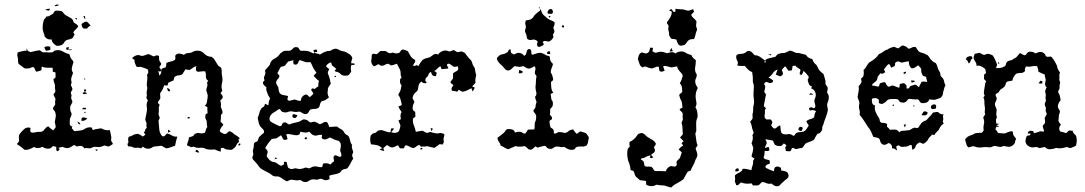

<svg xmlns="http://www.w3.org/2000/svg" viewBox="-20 -676 4873 862"><path d="M225 -649Q231 -659 245 -654Q235 -646 225 -649ZM183 -632Q188 -635 193.5 -636Q199 -637 204 -637Q203 -627 195.5 -628.5Q188 -630 183 -632ZM214 -612Q219 -614 221.5 -620Q224 -626 229 -628Q242 -629 257 -626Q263 -621 267.5 -614.5Q272 -608 280 -605Q288 -600 297 -595.5Q306 -591 309 -581Q310 -576 313.5 -573.5Q317 -571 320.5 -569Q324 -567 327 -564Q330 -561 331 -557Q326 -549 320 -544Q314 -539 309 -531Q310 -529 311.5 -526.5Q313 -524 315 -521Q313 -517 310.5 -513.5Q308 -510 306 -505Q297 -500 285.5 -498Q274 -496 268 -485Q263 -476 253 -472.5Q243 -469 233 -471Q225 -476 219 -482.5Q213 -489 212 -499Q192 -496 181 -512Q179 -519 176.5 -526.5Q174 -534 172 -542Q170 -567 177 -586Q179 -591 183 -594Q187 -597 188 -602Q196 -601 202 -605Q208 -609 214 -612ZM355 -604Q361 -606 362 -600Q363 -594 363 -589Q356 -596 355 -604ZM319 -595Q328 -596 325 -589Q318 -588 319 -595ZM348 -570Q354 -574 359.5 -577Q365 -580 371 -578Q376 -574 379 -570Q382 -566 387 -562Q382 -559 378 -556Q374 -553 371 -548H355Q350 -552 347.5 -558.5Q345 -565 348 -570ZM179 -464Q185 -468 192 -468Q199 -468 206 -466Q205 -463 206 -459Q207 -455 205 -452Q197 -449 187 -448Q181 -455 179 -464ZM278 -463Q285 -463 290 -464Q289 -461 288 -458Q287 -455 286 -453Q291 -454 295.5 -454Q300 -454 305 -454Q298 -449 290.5 -451Q283 -453 277 -454Q277 -456 277.5 -458.5Q278 -461 278 -463ZM100 -460Q102 -456 104 -448Q107 -446 110.5 -445Q114 -444 117 -442Q128 -444 138.5 -447Q149 -450 159 -450Q164 -447 168 -443.5Q172 -440 178 -441Q186 -442 194 -441Q202 -440 210 -441Q216 -440 220.5 -445Q225 -450 232 -450Q240 -452 247 -450.5Q254 -449 261 -445.5Q268 -442 274.5 -438.5Q281 -435 289 -434Q292 -432 293 -428.5Q294 -425 295 -422Q297 -414 302.5 -409Q308 -404 310 -397Q306 -386 303 -373Q300 -360 308 -349Q304 -339 301 -329Q298 -319 301 -309Q302 -305 300.5 -302Q299 -299 298 -294Q300 -289 302.5 -284.5Q305 -280 305 -275Q305 -271 301.5 -267.5Q298 -264 298 -259Q299 -255 300.5 -250.5Q302 -246 300 -242Q298 -235 301.5 -229.5Q305 -224 305 -217Q303 -212 300 -207.5Q297 -203 295 -198Q295 -190 295.5 -182.5Q296 -175 301 -168Q302 -162 299.5 -155Q297 -148 294 -143Q293 -134 293 -122Q293 -110 305 -108Q303 -106 303 -104Q303 -102 302 -100Q306 -97 308.5 -93Q311 -89 315 -87Q327 -89 339.5 -90Q352 -91 363 -99Q375 -106 391 -104L397 -92Q406 -96 415.5 -97Q425 -98 434 -100Q443 -95 452.5 -92.5Q462 -90 473 -92Q475 -81 478 -70.5Q481 -60 479 -49Q478 -43 482.5 -38.5Q487 -34 486 -29Q474 -20 466 -18Q461 -19 457.5 -20.5Q454 -22 450 -23Q445 -21 441 -20Q437 -19 433 -17Q425 -15 418.5 -16Q412 -17 405 -17Q399 -16 394.5 -14Q390 -12 385 -10Q378 -10 371 -11Q364 -12 358 -10Q353 -20 343.5 -21Q334 -22 325 -18Q317 -24 312 -25Q307 -22 302 -18.5Q297 -15 292 -13Q284 -10 276 -11.5Q268 -13 261 -17Q256 -15 251.5 -14.5Q247 -14 242 -12Q244 -10 245 -9Q246 -8 248 -6Q246 -3 243.5 -0.5Q241 2 236 3Q231 -3 233 -16Q229 -18 225 -18.5Q221 -19 217 -20Q209 -8 195 -8.5Q181 -9 171 -17Q150 -6 133 -16Q122 -10 111.5 -6Q101 -2 89 -4Q81 -12 73 -17.5Q65 -23 56 -29Q58 -32 60.5 -35.5Q63 -39 66 -42Q65 -50 64.5 -58.5Q64 -67 68 -74Q76 -85 88 -96Q100 -107 117 -102Q117 -97 116 -91.5Q115 -86 119 -82Q129 -79 139 -82Q149 -85 158 -84Q171 -83 178 -93Q185 -103 196 -109Q201 -104 207 -99.5Q213 -95 219 -90Q221 -95 224.5 -98Q228 -101 230 -105Q230 -111 228.5 -116.5Q227 -122 226 -128Q228 -139 230 -151Q232 -163 227 -174Q225 -178 222 -181Q219 -184 217 -189Q219 -194 222.5 -198.5Q226 -203 228 -208Q227 -214 227.5 -220.5Q228 -227 229 -233Q227 -238 224 -242.5Q221 -247 220 -252Q222 -255 224 -257.5Q226 -260 228 -263Q229 -270 227.5 -275.5Q226 -281 227 -288Q227 -297 223.5 -305Q220 -313 220 -321L229 -327Q230 -338 229 -351L217 -354Q217 -359 217 -363.5Q217 -368 215 -372Q203 -372 191 -372Q179 -372 168 -377Q166 -372 166.5 -366.5Q167 -361 162 -359Q157 -357 152 -356Q147 -355 142 -354Q139 -359 137 -365Q135 -371 130 -375Q124 -375 119.5 -372.5Q115 -370 109 -369Q104 -369 99.5 -368.5Q95 -368 89 -370Q84 -373 78.5 -378Q73 -383 68 -386Q63 -388 62.5 -391.5Q62 -395 61 -400Q62 -411 59 -421Q56 -431 60 -441Q70 -443 79.5 -446Q89 -449 99 -448Q99 -450 99.5 -453.5Q100 -457 100 -460ZM358 -323Q364 -326 362 -319Q357 -318 358 -323ZM361 -275Q365 -276 366.5 -271Q368 -266 363 -265Q359 -263 357.5 -268Q356 -273 361 -275ZM351 -259Q362 -267 371 -256Q366 -255 359.5 -253.5Q353 -252 351 -259ZM349 -186Q351 -192 356 -192Q361 -192 366 -192Q366 -191 365.5 -188.5Q365 -186 365 -185Q361 -185 357.5 -185Q354 -185 349 -186ZM359 -173Q366 -177 363 -168Q358 -167 359 -173ZM347 -147Q353 -150 359 -148.5Q365 -147 372 -145Q364 -133 346 -133Q346 -136 346 -139.5Q346 -143 347 -147ZM328 -131Q332 -129 335.5 -126Q339 -123 341 -118Q334 -117 331.5 -121.5Q329 -126 328 -131ZM407 -4Q412 -4 418 -6Q418 -1 415 2Q412 1 407 -4Z M849 -445Q860 -450 873.5 -448Q887 -446 896 -436Q903 -428 912 -424.5Q921 -421 930 -421Q939 -415 944.5 -406Q950 -397 956 -387Q959 -380 965.5 -377Q972 -374 974 -368Q976 -359 975.5 -351Q975 -343 977 -335Q981 -318 976.5 -301.5Q972 -285 978 -270Q975 -263 970 -258Q973 -254 976.5 -250Q980 -246 980 -241Q980 -235 976 -231.5Q972 -228 969 -225Q971 -217 972 -210.5Q973 -204 971 -196Q973 -191 976 -184.5Q979 -178 979 -171Q979 -166 975.5 -164Q972 -162 972 -158Q972 -150 971.5 -143Q971 -136 970 -130Q973 -127 976.5 -123.5Q980 -120 983 -116Q973 -106 969 -95Q964 -87 971.5 -82Q979 -77 986 -75Q994 -73 999 -78.5Q1004 -84 1009 -87Q1019 -85 1026.5 -78Q1034 -71 1042 -67Q1050 -63 1057 -54Q1055 -53 1053.5 -52.5Q1052 -52 1051 -51Q1051 -47 1053 -39Q1043 -32 1039 -19Q1034 -14 1029 -9.5Q1024 -5 1018 -3Q1010 -4 1001.5 -4.5Q993 -5 986 -10Q983 -13 979 -12Q975 -11 972 -11Q971 -6 971 5Q963 3 957 0.5Q951 -2 944 -5Q932 -4 920 -4.5Q908 -5 897 -11Q886 -14 875 -12.5Q864 -11 854 -16Q849 -18 845.5 -17Q842 -16 839 -15Q834 -17 829 -19.5Q824 -22 819 -24Q821 -33 824.5 -41.5Q828 -50 828 -59Q836 -61 843.5 -64Q851 -67 854 -75Q859 -77 865.5 -78.5Q872 -80 877 -78Q882 -76 888.5 -77.5Q895 -79 900 -80Q903 -87 904.5 -94Q906 -101 911 -106Q908 -114 908.5 -123.5Q909 -133 904 -141Q901 -146 901.5 -151.5Q902 -157 903 -163Q906 -164 912 -168Q911 -175 911 -181.5Q911 -188 911 -195Q908 -197 905.5 -198Q903 -199 899 -201Q908 -208 909 -218Q910 -228 912 -238Q914 -246 911 -254.5Q908 -263 906 -271Q907 -279 910 -287.5Q913 -296 909 -305Q913 -311 915 -313Q904 -320 904.5 -332Q905 -344 902 -355Q894 -357 885.5 -355.5Q877 -354 868 -354Q860 -356 859.5 -364.5Q859 -373 862 -379Q853 -377 846.5 -372Q840 -367 832 -362Q822 -362 813 -365Q809 -360 806 -354.5Q803 -349 799 -343Q792 -338 782 -337.5Q772 -337 764 -331Q762 -328 761.5 -324Q761 -320 759 -315Q753 -313 747.5 -310Q742 -307 736 -305Q735 -302 734 -298.5Q733 -295 732 -292Q727 -293 717 -293Q714 -285 711.5 -278Q709 -271 703 -263Q698 -258 699 -250.5Q700 -243 700 -235Q698 -230 694 -225.5Q690 -221 689 -215Q691 -211 697 -205Q692 -196 693 -186.5Q694 -177 692 -167Q691 -162 694 -156Q697 -150 697 -145Q696 -142 693.5 -138.5Q691 -135 692 -131Q694 -114 695 -96.5Q696 -79 708 -65Q716 -62 720.5 -67Q725 -72 730 -77Q742 -74 752.5 -67.5Q763 -61 776 -63Q773 -53 770.5 -43Q768 -33 766 -22Q756 -19 746.5 -15Q737 -11 727 -10Q719 -13 712 -18Q705 -23 697 -21Q689 -19 679.5 -19Q670 -19 663 -14Q653 -7 641.5 -8.5Q630 -10 621 -18Q619 -16 617.5 -14Q616 -12 614 -10Q603 -14 592.5 -12.5Q582 -11 572 -17Q568 -19 564 -18.5Q560 -18 556 -19Q553 -23 552 -30Q558 -35 556 -42.5Q554 -50 556 -56Q557 -63 562.5 -63.5Q568 -64 571 -66Q585 -75 599 -75Q610 -72 621 -63Q624 -65 626.5 -67Q629 -69 633 -71Q631 -73 629.5 -76Q628 -79 626 -81Q631 -86 632 -92.5Q633 -99 639 -101Q636 -111 638 -122Q637 -128 634 -133Q631 -138 633 -145Q635 -156 637.5 -167Q640 -178 640 -189Q638 -198 638.5 -207.5Q639 -217 644 -225Q640 -230 637 -238Q641 -248 638 -260Q640 -269 641 -277Q642 -285 639 -293Q639 -305 641 -316.5Q643 -328 640 -340Q650 -350 643 -365Q635 -368 627 -371Q619 -374 611 -376Q606 -376 601.5 -375Q597 -374 592 -378Q589 -385 586 -392Q583 -399 584 -407Q581 -409 578 -411Q575 -413 573 -415Q580 -423 590.5 -427Q601 -431 612 -426Q617 -424 622.5 -425.5Q628 -427 633 -429Q638 -431 643 -432.5Q648 -434 653 -431Q658 -429 664.5 -425Q671 -421 676 -425Q681 -428 685 -427.5Q689 -427 694 -425Q694 -420 694 -415Q694 -410 695 -405Q697 -400 700 -396.5Q703 -393 704 -388Q702 -384 699.5 -381Q697 -378 695 -375Q697 -371 700 -367.5Q703 -364 703 -358Q701 -354 697 -355Q693 -356 689 -356Q693 -352 693.5 -347Q694 -342 695 -337Q706 -345 704 -359Q703 -367 711 -369.5Q719 -372 724 -374Q726 -379 726 -383.5Q726 -388 727 -393Q735 -398 745.5 -399.5Q756 -401 765 -407Q769 -413 767 -420Q765 -427 772 -432Q780 -437 789 -435Q798 -433 806 -430Q815 -438 826.5 -438Q838 -438 849 -445ZM730 -281Q743 -279 744 -266Q741 -266 738.5 -266.5Q736 -267 734 -267Q733 -271 732 -274Q731 -277 730 -281ZM823 -149Q825 -152 829.5 -150.5Q834 -149 831 -145Q829 -143 824 -144.5Q819 -146 823 -149ZM734 -94Q736 -92 739.5 -90.5Q743 -89 746 -87Q744 -85 741 -83.5Q738 -82 736 -80Q735 -83 734.5 -86Q734 -89 734 -94ZM1057 -32Q1062 -30 1058 -25.5Q1054 -21 1051 -23Q1049 -26 1051.5 -29Q1054 -32 1057 -32ZM858 5Q857 1 859.5 -0.5Q862 -2 864 -4Q867 -1 870 1.5Q873 4 874 9Q865 9 858 5Z M1284 -449Q1290 -452 1296 -459Q1302 -466 1311 -464Q1315 -465 1318 -462.5Q1321 -460 1323 -456Q1325 -452 1328 -449.5Q1331 -447 1336 -448Q1348 -449 1360 -447Q1372 -445 1382 -438Q1384 -437 1386.5 -437Q1389 -437 1391 -436Q1390 -441 1389 -444Q1388 -447 1387 -450Q1391 -451 1394.5 -453Q1398 -455 1402 -452Q1404 -450 1404 -443Q1400 -443 1390 -441Q1396 -436 1403.5 -435.5Q1411 -435 1416 -431Q1427 -438 1438.5 -443Q1450 -448 1463 -448Q1471 -454 1481 -456.5Q1491 -459 1500 -453Q1510 -447 1521.5 -445.5Q1533 -444 1543 -436Q1558 -429 1562 -415Q1560 -410 1558.5 -404Q1557 -398 1556 -392Q1561 -392 1565.5 -391.5Q1570 -391 1574 -389Q1572 -385 1567.5 -384.5Q1563 -384 1558 -385Q1555 -378 1555 -370.5Q1555 -363 1557 -355Q1553 -350 1549 -343.5Q1545 -337 1538 -337Q1530 -335 1521 -337Q1512 -339 1507 -346Q1502 -351 1495 -352.5Q1488 -354 1482 -357Q1484 -361 1490 -367Q1485 -371 1481 -374.5Q1477 -378 1472 -381Q1469 -384 1468.5 -388.5Q1468 -393 1466 -396Q1459 -394 1452.5 -389.5Q1446 -385 1444 -378Q1447 -374 1451 -371.5Q1455 -369 1458 -366Q1456 -361 1453.5 -356Q1451 -351 1452 -346Q1457 -335 1460 -323.5Q1463 -312 1465 -300Q1461 -293 1456 -286.5Q1451 -280 1452 -271Q1450 -263 1451 -255Q1452 -247 1457 -239Q1452 -235 1447 -231Q1442 -227 1436 -225Q1432 -223 1427 -222Q1422 -221 1420 -216Q1417 -211 1416 -204.5Q1415 -198 1411 -193Q1403 -187 1393.5 -187Q1384 -187 1375 -185Q1369 -181 1366.5 -174.5Q1364 -168 1358 -165Q1349 -162 1341.5 -166.5Q1334 -171 1326 -175Q1318 -174 1310.5 -173.5Q1303 -173 1295 -175Q1284 -178 1273 -173.5Q1262 -169 1251 -173Q1247 -173 1245 -175.5Q1243 -178 1241 -180.5Q1239 -183 1237 -185Q1235 -187 1232 -186Q1225 -182 1220 -178Q1215 -174 1209 -171Q1198 -165 1192.5 -154Q1187 -143 1193 -132Q1203 -125 1213 -120Q1223 -115 1234 -110Q1243 -108 1245.5 -116Q1248 -124 1254 -126Q1262 -128 1267 -123.5Q1272 -119 1279 -117Q1289 -122 1299.5 -124Q1310 -126 1321 -129Q1329 -132 1336 -137Q1343 -142 1351 -139Q1359 -138 1363.5 -133Q1368 -128 1375 -126Q1379 -127 1382.5 -128Q1386 -129 1391 -130Q1397 -128 1403.5 -125Q1410 -122 1416 -118Q1424 -121 1431.5 -125.5Q1439 -130 1447 -128Q1452 -124 1454 -117.5Q1456 -111 1458 -106Q1467 -106 1475.5 -107Q1484 -108 1493 -108Q1501 -101 1511 -96Q1521 -91 1526 -80Q1529 -75 1534 -72Q1539 -69 1544 -66Q1550 -56 1552 -44.5Q1554 -33 1561 -25Q1558 -17 1561 -9Q1564 -1 1566 7Q1564 11 1563 14Q1562 17 1561 20Q1561 28 1566 36Q1559 46 1554 56.5Q1549 67 1542 76Q1540 81 1535 81.5Q1530 82 1525 84Q1516 85 1511.5 92.5Q1507 100 1499 102Q1489 106 1478.5 107.5Q1468 109 1458 113Q1458 118 1460 128Q1456 130 1451.5 131.5Q1447 133 1442 133Q1434 132 1427.5 128.5Q1421 125 1413 128Q1405 132 1396 130Q1387 128 1379 130Q1371 133 1364 137.5Q1357 142 1349 141Q1341 141 1335 136Q1329 131 1321 133Q1313 135 1304.5 133Q1296 131 1288 131Q1283 131 1278.5 133.5Q1274 136 1269 138Q1260 135 1252.5 129.5Q1245 124 1237 119Q1229 115 1221 116Q1213 117 1205 113Q1193 103 1179.5 96.5Q1166 90 1153 82Q1145 76 1139.5 67.5Q1134 59 1126 51Q1121 46 1116 40Q1111 34 1114 26Q1119 18 1116.5 10.5Q1114 3 1116 -4Q1119 -11 1119 -17Q1119 -23 1120 -30Q1122 -37 1130 -39Q1138 -41 1139 -50Q1141 -59 1147.5 -65Q1154 -71 1160 -76Q1165 -78 1165.5 -84Q1166 -90 1162 -94Q1159 -98 1155.5 -101Q1152 -104 1148 -109Q1143 -118 1141 -127Q1139 -136 1137 -146Q1140 -153 1142 -160.5Q1144 -168 1146.5 -175.5Q1149 -183 1153.5 -189Q1158 -195 1166 -198Q1167 -202 1168 -205Q1169 -208 1170 -210Q1174 -209 1177 -207Q1180 -205 1185 -203Q1186 -210 1186.5 -216.5Q1187 -223 1190 -228Q1194 -234 1190 -239Q1186 -244 1184 -249Q1181 -257 1177.5 -265.5Q1174 -274 1176 -284Q1172 -288 1167.5 -291.5Q1163 -295 1161 -301Q1159 -306 1162.5 -309.5Q1166 -313 1168 -316Q1163 -325 1166.5 -332.5Q1170 -340 1172 -348Q1167 -359 1174.5 -366Q1182 -373 1188 -381Q1193 -386 1193.5 -392Q1194 -398 1199 -402Q1203 -408 1209.5 -411Q1216 -414 1221 -418Q1229 -423 1234 -430.5Q1239 -438 1248 -443Q1255 -449 1264.5 -448Q1274 -447 1284 -449ZM1274 -400Q1270 -396 1267 -391.5Q1264 -387 1260 -382Q1255 -378 1247.5 -377.5Q1240 -377 1237 -370Q1234 -365 1231.5 -359Q1229 -353 1225 -348Q1227 -345 1230 -341.5Q1233 -338 1235 -335Q1233 -327 1228.5 -322.5Q1224 -318 1221 -312Q1218 -304 1222 -297Q1226 -290 1230 -283Q1230 -274 1232.5 -265.5Q1235 -257 1243 -252Q1251 -249 1258.5 -248Q1266 -247 1273 -245Q1273 -240 1271 -234.5Q1269 -229 1274 -225Q1279 -223 1284 -224.5Q1289 -226 1294 -227Q1303 -231 1312 -226.5Q1321 -222 1331 -224Q1331 -243 1350 -251Q1357 -253 1361.5 -248Q1366 -243 1371 -240Q1376 -244 1379.5 -247.5Q1383 -251 1387 -255Q1385 -262 1380 -267Q1375 -272 1380 -278Q1383 -280 1386 -278.5Q1389 -277 1394 -277Q1399 -283 1409 -288Q1408 -301 1412 -313Q1404 -318 1399 -324Q1394 -330 1388 -335Q1395 -345 1401 -349Q1395 -357 1390 -365Q1385 -373 1381 -383Q1379 -387 1376.5 -392.5Q1374 -398 1368 -397Q1357 -395 1347 -399Q1337 -403 1327 -406Q1323 -405 1321.5 -401.5Q1320 -398 1318.5 -394.5Q1317 -391 1314.5 -388.5Q1312 -386 1307 -386Q1299 -385 1297 -392.5Q1295 -400 1298 -406Q1292 -404 1286 -403Q1280 -402 1274 -400ZM1329 -85Q1327 -81 1326 -76.5Q1325 -72 1319 -70Q1312 -68 1305.5 -69Q1299 -70 1292 -71.5Q1285 -73 1278.5 -74Q1272 -75 1265 -73Q1267 -67 1268.5 -62Q1270 -57 1271 -51Q1266 -49 1261 -48Q1256 -47 1251 -51Q1249 -56 1247 -60Q1245 -64 1242 -69Q1237 -66 1232.5 -62.5Q1228 -59 1223 -56Q1217 -54 1211 -53.5Q1205 -53 1200 -52Q1195 -47 1191 -41.5Q1187 -36 1183 -31Q1179 -26 1176.5 -21Q1174 -16 1170 -12Q1178 -4 1180 0Q1183 5 1181 11.5Q1179 18 1177 23Q1179 29 1182.5 33.5Q1186 38 1190 42Q1198 50 1209 51.5Q1220 53 1228 61Q1233 63 1235.5 65.5Q1238 68 1243 68Q1247 66 1250 64.5Q1253 63 1256 61Q1255 59 1255 56Q1255 53 1254 51Q1257 51 1261 50.5Q1265 50 1267 52Q1269 59 1270 65Q1271 71 1273 76Q1285 86 1296 82Q1305 78 1314 81Q1323 84 1333 82Q1338 81 1342.5 79.5Q1347 78 1352 76Q1357 77 1360.5 78Q1364 79 1368 80Q1374 78 1379 75Q1384 72 1391 71Q1399 70 1408.5 73Q1418 76 1427 74Q1428 69 1428.5 66Q1429 63 1430 59Q1449 53 1463 63Q1467 58 1471 54.5Q1475 51 1480 48Q1479 41 1477.5 33.5Q1476 26 1484 21Q1488 21 1492 23Q1496 25 1499.5 26.5Q1503 28 1506.5 28Q1510 28 1513 23Q1513 17 1511 11Q1509 5 1507 0Q1509 -8 1510 -16.5Q1511 -25 1509 -33Q1507 -37 1503.5 -41Q1500 -45 1495 -45Q1486 -47 1478 -51Q1470 -55 1461 -59Q1453 -54 1444.5 -51Q1436 -48 1428 -53Q1423 -56 1424.5 -60.5Q1426 -65 1426 -70Q1415 -72 1405 -68.5Q1395 -65 1385 -70Q1380 -72 1376.5 -76.5Q1373 -81 1368 -85Q1358 -80 1348.5 -81Q1339 -82 1329 -85ZM1483 -335Q1491 -337 1488 -331Q1479 -327 1483 -335ZM1294 -163Q1303 -164 1315 -159Q1314 -152 1308.5 -148Q1303 -144 1297 -148Q1292 -150 1293 -154.5Q1294 -159 1294 -163ZM1352 -59Q1357 -61 1358 -56.5Q1359 -52 1354 -51Q1349 -49 1348 -54Q1347 -59 1352 -59ZM1217 31Q1223 33 1225 35Q1220 37 1212 39Q1214 37 1214.5 35Q1215 33 1217 31Z M1788 -454Q1801 -452 1811 -446Q1817 -436 1823 -425Q1829 -414 1841 -409Q1845 -406 1844.5 -402.5Q1844 -399 1842 -395.5Q1840 -392 1837.5 -388.5Q1835 -385 1835 -381Q1840 -379 1843.5 -380.5Q1847 -382 1851 -384Q1857 -380 1858 -379Q1867 -395 1877 -407Q1885 -412 1893 -414.5Q1901 -417 1910 -419Q1916 -423 1921 -427Q1926 -431 1931 -433Q1936 -435 1939.5 -433.5Q1943 -432 1947 -431Q1954 -442 1967.5 -447Q1981 -452 1993 -446Q1999 -444 2004.5 -446.5Q2010 -449 2015 -451Q2019 -451 2021.5 -449Q2024 -447 2027 -445Q2035 -440 2043.5 -443.5Q2052 -447 2060 -442Q2067 -440 2070.5 -434Q2074 -428 2079 -423Q2084 -415 2091 -409Q2098 -403 2100 -393Q2102 -386 2105 -381Q2108 -376 2112 -369Q2113 -362 2114 -354.5Q2115 -347 2118 -340Q2116 -331 2114.5 -322Q2113 -313 2115 -304Q2111 -300 2107.5 -296.5Q2104 -293 2100 -288Q2102 -286 2105 -285.5Q2108 -285 2111 -283Q2109 -272 2100 -266Q2099 -269 2098.5 -273Q2098 -277 2097 -280Q2088 -276 2079.5 -271.5Q2071 -267 2062 -265Q2055 -263 2049.5 -267Q2044 -271 2039 -273L2033 -264Q2024 -268 2011 -268Q2005 -274 2008 -281Q2011 -288 2016 -294Q2011 -297 2007.5 -300Q2004 -303 2002 -308Q2005 -313 2008.5 -316.5Q2012 -320 2014 -325V-347Q2020 -352 2029.5 -356.5Q2039 -361 2037 -372Q2036 -373 2036 -375Q2036 -377 2036 -378Q2026 -376 2021 -376Q2016 -376 2012.5 -379Q2009 -382 2005 -385Q2001 -388 1997.5 -389.5Q1994 -391 1989 -389Q1985 -384 1988.5 -379Q1992 -374 1993 -369Q1986 -367 1978.5 -367Q1971 -367 1963 -365Q1961 -368 1960 -372Q1959 -376 1957 -379Q1949 -374 1943.5 -368Q1938 -362 1930 -357Q1933 -355 1936 -353Q1939 -351 1941 -349Q1940 -345 1939 -341.5Q1938 -338 1937 -334Q1927 -334 1923 -337Q1917 -343 1915 -353Q1906 -350 1903.5 -341Q1901 -332 1893 -327Q1891 -325 1890.5 -321Q1890 -317 1889 -315Q1891 -312 1892.5 -309.5Q1894 -307 1896 -304Q1889 -301 1882.5 -303Q1876 -305 1871 -310Q1864 -303 1860 -296Q1858 -288 1857 -278.5Q1856 -269 1848 -263Q1836 -254 1833 -239Q1831 -236 1833 -232.5Q1835 -229 1837 -226Q1839 -223 1840 -219.5Q1841 -216 1838 -213Q1833 -204 1832.5 -191.5Q1832 -179 1844 -174Q1844 -169 1844.5 -163Q1845 -157 1845 -152Q1843 -150 1840 -148.5Q1837 -147 1834 -144Q1832 -128 1838 -113.5Q1844 -99 1847 -84Q1855 -86 1862 -87Q1869 -88 1877 -89Q1881 -87 1884.5 -85Q1888 -83 1892 -81Q1898 -78 1905 -81.5Q1912 -85 1920 -81Q1927 -79 1935.5 -77.5Q1944 -76 1952 -78Q1958 -80 1964 -78Q1970 -76 1975 -74Q1975 -66 1972.5 -59Q1970 -52 1972 -44Q1974 -39 1971.5 -35Q1969 -31 1967 -27Q1963 -28 1960 -28Q1957 -28 1954 -29Q1948 -25 1942.5 -20.5Q1937 -16 1930 -12Q1922 -14 1913.5 -16Q1905 -18 1896 -20Q1890 -17 1883 -18Q1876 -19 1870 -17Q1867 -20 1865.5 -22.5Q1864 -25 1861 -25Q1854 -23 1849 -18.5Q1844 -14 1839 -12Q1830 -11 1822.5 -15.5Q1815 -20 1807 -23Q1800 -25 1797.5 -19.5Q1795 -14 1793 -10H1776Q1773 -13 1771 -17Q1769 -21 1767 -24Q1761 -22 1754 -18Q1747 -14 1739 -14Q1733 -15 1727.5 -18.5Q1722 -22 1717 -25Q1713 -22 1709 -18Q1705 -14 1701 -11Q1702 -9 1702.5 -6Q1703 -3 1705 1Q1699 2 1693.5 -1Q1688 -4 1683 -6Q1691 -8 1696 -10Q1686 -21 1673 -24Q1660 -27 1646 -28Q1642 -37 1642 -47Q1642 -57 1644 -67Q1647 -71 1650.5 -74Q1654 -77 1659 -78Q1667 -79 1672 -85Q1677 -91 1685 -91Q1691 -93 1697 -91Q1703 -89 1709 -87Q1715 -85 1721 -83Q1727 -81 1734 -83Q1733 -91 1737 -100Q1741 -100 1743.5 -99.5Q1746 -99 1749 -99Q1747 -94 1743 -90.5Q1739 -87 1736 -83Q1753 -75 1768 -84Q1773 -90 1774.5 -97Q1776 -104 1778 -112Q1776 -118 1773.5 -123.5Q1771 -129 1769 -135Q1772 -137 1780 -141Q1778 -149 1778 -157.5Q1778 -166 1783 -173Q1779 -179 1775 -185Q1771 -191 1769 -199Q1774 -200 1777.5 -201Q1781 -202 1784 -206Q1781 -217 1778.5 -228.5Q1776 -240 1768 -250Q1771 -257 1775 -264Q1779 -271 1780 -279Q1780 -282 1781 -285Q1782 -288 1783 -292Q1778 -297 1776.5 -304.5Q1775 -312 1776 -319Q1778 -323 1783 -328Q1779 -334 1779 -341Q1779 -348 1778 -356Q1776 -364 1771 -372.5Q1766 -381 1762 -390Q1755 -388 1749 -385.5Q1743 -383 1736 -382Q1733 -384 1730 -386Q1727 -388 1722 -390Q1714 -389 1707 -384.5Q1700 -380 1691 -381Q1687 -382 1679 -388Q1672 -385 1665 -380.5Q1658 -376 1653 -384Q1645 -394 1647 -406Q1649 -418 1649 -429Q1653 -436 1659.5 -434.5Q1666 -433 1672 -433Q1677 -436 1680.5 -440.5Q1684 -445 1689 -447H1710Q1715 -445 1718 -442.5Q1721 -440 1726 -438Q1730 -436 1734 -437.5Q1738 -439 1743 -440Q1748 -439 1754 -437Q1760 -435 1765 -437Q1773 -437 1777 -444.5Q1781 -452 1788 -454ZM1913 -100Q1915 -100 1918 -100Q1921 -100 1923 -99Q1921 -95 1920.5 -92.5Q1920 -90 1918 -87Q1916 -90 1915.5 -93Q1915 -96 1913 -100ZM1872 -12Q1876 -14 1876.5 -10Q1877 -6 1873 -5Q1868 -3 1867.5 -7Q1867 -11 1872 -12Z M2400 -643Q2404 -643 2404 -641.5Q2404 -640 2402.5 -639Q2401 -638 2399.5 -638.5Q2398 -639 2400 -643ZM2405 -637Q2410 -629 2412.5 -621Q2415 -613 2421 -608Q2426 -604 2430 -600.5Q2434 -597 2438 -593Q2446 -588 2453.5 -585Q2461 -582 2468 -578Q2472 -571 2469 -564.5Q2466 -558 2464 -551Q2465 -547 2467 -543.5Q2469 -540 2469 -535Q2469 -530 2466.5 -527Q2464 -524 2462 -520L2465 -511Q2461 -499 2447 -490Q2439 -489 2431 -491.5Q2423 -494 2416 -487L2422 -478Q2418 -472 2412.5 -469.5Q2407 -467 2400 -465Q2393 -467 2391.5 -473Q2390 -479 2393 -484Q2395 -491 2390 -493.5Q2385 -496 2381 -498Q2373 -499 2366.5 -497Q2360 -495 2353 -498Q2345 -501 2345 -508.5Q2345 -516 2342 -522Q2340 -527 2338 -532.5Q2336 -538 2338 -543Q2343 -554 2339.5 -563.5Q2336 -573 2341 -584Q2348 -586 2355.5 -587Q2363 -588 2368 -593Q2373 -596 2376 -602Q2379 -608 2384 -612Q2389 -616 2394 -620.5Q2399 -625 2405 -629ZM2439 -615Q2437 -622 2440 -627Q2443 -632 2448 -635Q2457 -638 2461 -629Q2465 -620 2458 -614Q2453 -614 2448.5 -614Q2444 -614 2439 -615ZM2444 -602Q2446 -606 2449.5 -604Q2453 -602 2450 -599Q2448 -597 2445 -598.5Q2442 -600 2444 -602ZM2503 -560Q2506 -564 2510 -561.5Q2514 -559 2512 -554Q2510 -551 2505.5 -553.5Q2501 -556 2503 -560ZM2253 -439Q2260 -441 2262 -447.5Q2264 -454 2272 -455Q2273 -450 2273.5 -443.5Q2274 -437 2281 -435Q2286 -430 2291 -433Q2296 -436 2302 -438Q2311 -440 2319.5 -436.5Q2328 -433 2333 -425Q2335 -427 2341 -431Q2343 -437 2345 -445.5Q2347 -454 2355 -456Q2365 -455 2365 -446Q2365 -437 2368 -430Q2378 -432 2387 -435.5Q2396 -439 2406 -439Q2413 -438 2418 -435.5Q2423 -433 2429 -430Q2433 -426 2437.5 -426Q2442 -426 2446 -424Q2450 -419 2449.5 -413Q2449 -407 2452 -402Q2454 -397 2459 -393Q2464 -389 2461 -382Q2458 -374 2455 -366Q2452 -358 2453 -350Q2458 -343 2459.5 -337Q2461 -331 2463 -323Q2465 -316 2458.5 -312Q2452 -308 2454 -302Q2454 -291 2455.5 -280Q2457 -269 2464 -259Q2457 -257 2452 -254Q2454 -245 2454.5 -236.5Q2455 -228 2461 -221Q2463 -214 2462 -205.5Q2461 -197 2455 -192Q2449 -187 2450 -180Q2451 -173 2449 -165Q2448 -160 2452.5 -156.5Q2457 -153 2458 -148Q2460 -141 2454.5 -138.5Q2449 -136 2447 -132Q2447 -125 2448 -119Q2449 -113 2451 -106Q2453 -102 2457.5 -100Q2462 -98 2464 -94Q2467 -89 2466.5 -85Q2466 -81 2467 -77Q2473 -75 2477.5 -78Q2482 -81 2487 -83Q2498 -84 2509 -80.5Q2520 -77 2530 -85Q2537 -93 2553 -95Q2557 -90 2560.5 -84.5Q2564 -79 2570 -75Q2574 -78 2577.5 -81Q2581 -84 2586 -86Q2594 -83 2603 -81Q2612 -79 2617 -70Q2619 -66 2622 -62.5Q2625 -59 2623 -54Q2621 -45 2619.5 -36Q2618 -27 2611 -21Q2601 -17 2590.5 -18Q2580 -19 2571 -17Q2565 -15 2562 -9.5Q2559 -4 2554 -4Q2543 -2 2533.5 -5.5Q2524 -9 2516 -15Q2512 -18 2507 -16Q2502 -14 2497 -16Q2489 -18 2480 -18Q2471 -18 2463 -11Q2458 -7 2452 -7.5Q2446 -8 2441 -9Q2436 -12 2432.5 -17Q2429 -22 2422 -21Q2415 -19 2408 -17.5Q2401 -16 2394 -13Q2390 -15 2384 -19Q2379 -15 2374.5 -10.5Q2370 -6 2365 -4Q2355 -3 2349 -9.5Q2343 -16 2336 -20Q2325 -18 2315 -17.5Q2305 -17 2294 -20Q2286 -17 2278 -13Q2270 -9 2262 -6Q2253 -8 2245 -13.5Q2237 -19 2228 -22Q2226 -32 2219.5 -40Q2213 -48 2214 -58Q2221 -63 2227 -67.5Q2233 -72 2240 -78Q2245 -82 2248.5 -88Q2252 -94 2257 -96Q2267 -98 2278 -95Q2289 -92 2292 -81Q2298 -83 2304 -84Q2310 -85 2317 -84Q2322 -83 2327.5 -79Q2333 -75 2339 -77Q2342 -81 2344.5 -85Q2347 -89 2350 -94Q2357 -94 2364 -94.5Q2371 -95 2379 -95Q2381 -104 2380.5 -114.5Q2380 -125 2385 -134Q2387 -140 2387 -145.5Q2387 -151 2387 -158Q2385 -163 2381 -168Q2377 -173 2374 -179Q2377 -183 2379.5 -186.5Q2382 -190 2384 -194Q2384 -206 2389 -218Q2387 -224 2385 -229.5Q2383 -235 2382 -241Q2391 -250 2387.5 -262.5Q2384 -275 2384 -286Q2386 -298 2386 -310Q2386 -322 2389 -334Q2383 -342 2381 -346Q2381 -354 2383.5 -363Q2386 -372 2379 -379Q2373 -375 2367.5 -372Q2362 -369 2355 -368Q2348 -368 2342 -372Q2336 -376 2330 -379Q2325 -379 2320 -377Q2315 -375 2310 -376Q2305 -377 2300.5 -377.5Q2296 -378 2291 -379Q2284 -375 2278.5 -368.5Q2273 -362 2265 -360Q2255 -358 2248.5 -365Q2242 -372 2237 -378Q2229 -385 2221.5 -393Q2214 -401 2211 -410Q2210 -417 2218 -423Q2225 -431 2235 -432Q2245 -433 2253 -439ZM2437 -443Q2442 -445 2448 -447Q2449 -442 2449.5 -439Q2450 -436 2451 -433Q2441 -433 2436 -434Q2436 -436 2436.5 -438.5Q2437 -441 2437 -443ZM2311 -362Q2316 -361 2323 -357.5Q2330 -354 2324 -349Q2321 -347 2317.5 -347Q2314 -347 2309 -347Q2309 -352 2311 -362Z M3013 -637Q3020 -635 3027 -635Q3034 -635 3041 -634Q3049 -634 3055.5 -631.5Q3062 -629 3070 -628Q3075 -629 3081 -631Q3087 -633 3092 -635Q3093 -632 3094 -629Q3095 -626 3096 -623Q3092 -619 3089 -616Q3086 -613 3083 -609Q3087 -600 3094.5 -594Q3102 -588 3107 -580Q3107 -575 3106 -570.5Q3105 -566 3105 -561Q3106 -554 3108.5 -548.5Q3111 -543 3107 -536Q3104 -528 3102 -518.5Q3100 -509 3096 -501Q3088 -500 3081.5 -499.5Q3075 -499 3070 -494Q3065 -489 3061.5 -483Q3058 -477 3052 -474Q3046 -472 3039.5 -471Q3033 -470 3028 -474Q3020 -483 3017 -498Q3009 -501 3000.5 -501Q2992 -501 2989 -509Q2983 -517 2984 -522Q2984 -530 2981.5 -538Q2979 -546 2981 -554Q2983 -561 2978.5 -565.5Q2974 -570 2974 -576Q2983 -587 2989.5 -598.5Q2996 -610 2996 -624Q2993 -625 2990.5 -626Q2988 -627 2985 -628Q2986 -633 2995 -635Q2998 -630 3002 -625Q3006 -620 3012 -624Q3012 -627 3012.5 -630Q3013 -633 3013 -637ZM2899 -462Q2908 -462 2912 -461Q2911 -456 2910.5 -453Q2910 -450 2909 -446Q2916 -441 2923 -439Q2930 -440 2937 -442.5Q2944 -445 2952 -443Q2957 -443 2963 -441Q2969 -439 2974 -437Q2984 -440 2994 -441.5Q3004 -443 3012 -436Q3023 -444 3036 -445Q3049 -446 3060 -438Q3073 -431 3084 -429Q3087 -421 3092.5 -415.5Q3098 -410 3104 -406Q3104 -390 3101 -373Q3098 -356 3108 -342Q3109 -336 3106.5 -329.5Q3104 -323 3102 -318Q3100 -308 3103.5 -298.5Q3107 -289 3113 -281Q3105 -267 3103.5 -251.5Q3102 -236 3106 -219Q3108 -213 3106.5 -206Q3105 -199 3102 -194Q3109 -184 3110.5 -173Q3112 -162 3112 -151Q3105 -136 3105.5 -120.5Q3106 -105 3106 -88Q3104 -83 3102.5 -78.5Q3101 -74 3103 -69Q3105 -58 3106 -46Q3107 -34 3112 -23Q3110 -20 3107.5 -17Q3105 -14 3103 -10Q3106 0 3109.5 11Q3113 22 3107 33Q3102 41 3099.5 49.5Q3097 58 3092 66Q3089 72 3086 77.5Q3083 83 3081 90Q3076 92 3071.5 93Q3067 94 3065 99Q3060 107 3056.5 114Q3053 121 3049 128Q3035 139 3020 146.5Q3005 154 2993 166Q2986 164 2978.5 162Q2971 160 2963 157Q2956 156 2948.5 156Q2941 156 2933 154Q2928 152 2923.5 155Q2919 158 2913 159Q2896 162 2881 153Q2881 142 2880 137Q2874 135 2867 134.5Q2860 134 2853 133Q2848 129 2844.5 125.5Q2841 122 2836 118Q2831 113 2829.5 106Q2828 99 2824 92Q2821 90 2817.5 89.5Q2814 89 2811 87Q2809 64 2800 45Q2797 32 2796 18.5Q2795 5 2799 -9Q2801 -11 2803 -13Q2805 -15 2807 -17Q2807 -22 2806 -28Q2805 -34 2807 -39Q2827 -48 2839 -66Q2842 -73 2848 -75.5Q2854 -78 2862 -79Q2869 -77 2873.5 -73Q2878 -69 2883 -64Q2894 -56 2906.5 -49.5Q2919 -43 2925 -30Q2922 -22 2916 -16Q2917 -11 2919.5 -5.5Q2922 0 2919 5Q2916 10 2911.5 12.5Q2907 15 2903 19Q2905 22 2908 25Q2911 28 2913 31Q2909 33 2905.5 33.5Q2902 34 2897 32Q2898 30 2899 27Q2900 24 2901 21Q2895 23 2888 25Q2881 27 2875 31Q2870 34 2864.5 34Q2859 34 2857 40Q2860 42 2863.5 44Q2867 46 2869 49Q2872 54 2872 59.5Q2872 65 2875 70Q2882 73 2890 72Q2898 71 2906 74Q2911 78 2913.5 84Q2916 90 2923 92Q2934 92 2946 92Q2958 92 2969 93Q2971 87 2975 81Q2979 75 2986 72Q2993 68 3001 71Q3009 74 3015 69Q3020 65 3018 59.5Q3016 54 3018 49Q3021 44 3025.5 40.5Q3030 37 3033 32Q3035 26 3037 20Q3039 14 3041 8Q3037 4 3034 1.5Q3031 -1 3027 -4Q3034 -16 3047 -22Q3045 -25 3043.5 -28Q3042 -31 3040 -33Q3042 -35 3044 -37.5Q3046 -40 3049 -42Q3044 -47 3040.5 -51Q3037 -55 3033 -59Q3037 -64 3042 -68.5Q3047 -73 3045 -81Q3044 -92 3044 -102.5Q3044 -113 3040 -123Q3041 -130 3044 -135Q3047 -140 3045 -147Q3044 -152 3045 -158Q3046 -164 3044 -169Q3041 -174 3037 -177Q3033 -180 3031 -185Q3034 -188 3037.5 -189.5Q3041 -191 3044 -193Q3043 -203 3042 -212Q3041 -221 3036 -229Q3033 -234 3032 -239.5Q3031 -245 3029 -250Q3033 -254 3036 -257Q3039 -260 3043 -263Q3043 -274 3041.5 -284Q3040 -294 3032 -302Q3040 -315 3045 -334Q3045 -341 3040.5 -346Q3036 -351 3031.5 -356Q3027 -361 3023.5 -366Q3020 -371 3021 -378Q3015 -377 3010 -376Q3005 -375 3000 -374Q2994 -373 2989 -374.5Q2984 -376 2978.5 -377.5Q2973 -379 2968 -380Q2963 -381 2957 -378Q2959 -373 2960.5 -368.5Q2962 -364 2964 -359Q2959 -356 2952.5 -354.5Q2946 -353 2941 -358Q2939 -362 2939 -366.5Q2939 -371 2938 -376Q2933 -378 2928.5 -376.5Q2924 -375 2919.5 -373Q2915 -371 2910 -369.5Q2905 -368 2900 -370Q2892 -371 2883 -375.5Q2874 -380 2865 -373Q2854 -379 2851 -389.5Q2848 -400 2844 -410Q2845 -420 2848.5 -428.5Q2852 -437 2862 -441Q2869 -438 2876.5 -436.5Q2884 -435 2890 -440Q2895 -444 2896 -450Q2897 -456 2899 -462ZM2986 -445Q2988 -450 2990 -453Q2992 -456 2994 -461Q2996 -457 2997.5 -453.5Q2999 -450 3001 -446Q2996 -445 2992.5 -445Q2989 -445 2986 -445Z M3502 -438Q3508 -440 3514.5 -443.5Q3521 -447 3527 -449Q3537 -447 3546 -442Q3555 -437 3566 -438Q3574 -436 3582 -434Q3590 -432 3598 -430Q3603 -422 3610.5 -417Q3618 -412 3627 -411Q3631 -397 3640 -389Q3648 -383 3651 -374Q3654 -365 3661 -358Q3664 -354 3668 -351Q3672 -348 3677 -344Q3679 -339 3680.5 -332.5Q3682 -326 3684 -321Q3687 -313 3686 -305Q3685 -297 3692 -290Q3697 -284 3696 -276Q3695 -268 3693 -260Q3701 -251 3701 -239Q3701 -227 3696 -216Q3692 -208 3694 -199.5Q3696 -191 3697 -183Q3694 -166 3687.5 -149.5Q3681 -133 3676 -116Q3671 -108 3671.5 -99.5Q3672 -91 3665 -84Q3662 -78 3655 -76.5Q3648 -75 3646 -69Q3641 -62 3637.5 -54Q3634 -46 3626 -44Q3618 -40 3609.5 -37.5Q3601 -35 3595 -30Q3591 -25 3588.5 -20.5Q3586 -16 3581 -12Q3574 -11 3568 -10Q3562 -9 3556 -7Q3551 -6 3546.5 -9.5Q3542 -13 3537 -12Q3533 -8 3532.5 -3.5Q3532 1 3527 3Q3522 3 3517.5 3Q3513 3 3508 2Q3508 -5 3505 -14L3511 -23Q3505 -29 3499 -32Q3496 -29 3493.5 -26Q3491 -23 3488 -21Q3471 -18 3459 -26Q3456 -31 3454 -35.5Q3452 -40 3450 -45Q3442 -47 3433 -48Q3424 -49 3416 -51Q3418 -46 3420.5 -41Q3423 -36 3422 -31Q3420 -26 3417 -21Q3414 -16 3415 -11Q3420 -13 3423 -14.5Q3426 -16 3430 -16Q3433 -13 3433.5 -9Q3434 -5 3434 -2Q3430 3 3424 2Q3418 1 3413 2Q3413 10 3412 17Q3411 24 3408 31Q3412 38 3419 39.5Q3426 41 3434 43Q3436 47 3436.5 53.5Q3437 60 3429 61Q3424 62 3419 67Q3414 72 3419 78Q3427 82 3436 86Q3445 90 3454 93Q3456 87 3456.5 81Q3457 75 3464 73Q3470 70 3475 72.5Q3480 75 3486 77Q3486 80 3486.5 83Q3487 86 3488 90Q3498 90 3508 94Q3518 98 3520 109Q3522 121 3512.5 127Q3503 133 3496 141Q3489 146 3483 153.5Q3477 161 3467 160Q3461 160 3457 157.5Q3453 155 3448 152Q3445 147 3440.5 148.5Q3436 150 3431 149Q3424 148 3417.5 145Q3411 142 3403 141Q3397 143 3393.5 148.5Q3390 154 3383 156Q3378 157 3372 156.5Q3366 156 3361 157Q3359 155 3357.5 152Q3356 149 3354 147Q3329 152 3307 143Q3302 146 3297.5 151.5Q3293 157 3285 155Q3284 149 3281 143.5Q3278 138 3280 131Q3281 126 3280 121Q3279 116 3280 111Q3284 107 3289 104Q3294 101 3299.5 98.5Q3305 96 3309 92Q3313 88 3314 82Q3325 81 3334.5 83.5Q3344 86 3354 88Q3354 78 3358 69Q3362 60 3361 50Q3360 46 3362.5 43.5Q3365 41 3367 36Q3363 33 3357.5 29.5Q3352 26 3356 18Q3358 12 3359.5 4.5Q3361 -3 3362 -11Q3361 -16 3358.5 -22Q3356 -28 3354 -33Q3358 -41 3359.5 -51Q3361 -61 3358 -69Q3360 -74 3362.5 -77.5Q3365 -81 3362 -85Q3357 -96 3355.5 -107Q3354 -118 3348 -129Q3350 -133 3353.5 -136.5Q3357 -140 3359 -145Q3359 -152 3358.5 -157.5Q3358 -163 3360 -170Q3362 -178 3361.5 -186Q3361 -194 3363 -202Q3367 -216 3364.5 -231Q3362 -246 3363 -260Q3364 -272 3364.5 -284Q3365 -296 3360 -308Q3361 -330 3357 -352Q3352 -355 3346.5 -357.5Q3341 -360 3338 -365Q3333 -368 3330.5 -372.5Q3328 -377 3323 -380Q3314 -380 3306 -380Q3298 -380 3290 -382Q3291 -387 3292.5 -391.5Q3294 -396 3291 -401Q3287 -408 3285.5 -415Q3284 -422 3287 -429Q3294 -434 3302.5 -434Q3311 -434 3318 -436Q3326 -438 3331.5 -443.5Q3337 -449 3345 -447Q3353 -445 3358 -439Q3363 -433 3368 -428Q3382 -428 3392.5 -420.5Q3403 -413 3414 -405Q3414 -403 3413 -400Q3412 -397 3412 -395Q3413 -396 3418 -396Q3418 -398 3417 -401Q3416 -404 3415 -406Q3424 -413 3435 -415Q3446 -417 3457 -420Q3462 -420 3465 -425.5Q3468 -431 3473 -433Q3488 -439 3502 -438ZM3539 -380Q3537 -375 3537 -369.5Q3537 -364 3533 -359H3519Q3515 -364 3512.5 -369Q3510 -374 3505 -378Q3500 -375 3497 -370.5Q3494 -366 3490 -362Q3492 -357 3493.5 -353Q3495 -349 3495 -344Q3494 -339 3490 -337Q3486 -335 3483 -333Q3478 -335 3473 -337Q3468 -339 3463 -341Q3465 -347 3467 -352.5Q3469 -358 3471 -364Q3457 -359 3449.5 -347Q3442 -335 3430 -328Q3436 -325 3441 -322Q3446 -319 3451 -315Q3451 -309 3448 -306Q3445 -305 3442 -304Q3439 -303 3435 -303Q3430 -305 3426.5 -306.5Q3423 -308 3419 -308Q3414 -306 3410 -299Q3417 -291 3415 -281.5Q3413 -272 3411 -263Q3413 -260 3416.5 -256Q3420 -252 3418 -247Q3416 -236 3413.5 -224Q3411 -212 3409 -200Q3411 -198 3413.5 -195Q3416 -192 3419 -190Q3413 -183 3414 -175.5Q3415 -168 3413 -160Q3410 -148 3420 -140Q3426 -139 3434 -140Q3442 -141 3445 -133Q3449 -128 3446.5 -123Q3444 -118 3442 -113Q3445 -109 3449.5 -103.5Q3454 -98 3460 -99Q3466 -102 3470.5 -106.5Q3475 -111 3483 -113Q3484 -105 3484.5 -97.5Q3485 -90 3487 -82Q3492 -74 3502 -73Q3512 -72 3521 -74Q3528 -75 3533 -71.5Q3538 -68 3543 -66Q3548 -68 3550 -73Q3552 -78 3557 -80Q3565 -83 3572.5 -83Q3580 -83 3587 -85Q3596 -89 3601 -96.5Q3606 -104 3611 -113Q3603 -123 3600 -132Q3608 -139 3617.5 -141Q3627 -143 3635 -149Q3636 -157 3637.5 -163.5Q3639 -170 3644 -177Q3639 -179 3633.5 -181Q3628 -183 3623 -181Q3613 -177 3613 -187Q3611 -192 3615.5 -192.5Q3620 -193 3623 -195Q3626 -193 3628.5 -192Q3631 -191 3633 -190Q3641 -192 3640.5 -200Q3640 -208 3638 -213Q3634 -224 3639 -234.5Q3644 -245 3642 -256Q3637 -275 3622 -279Q3623 -284 3626 -288Q3615 -290 3611.5 -299Q3608 -308 3606 -318Q3607 -321 3609.5 -324.5Q3612 -328 3610 -333Q3605 -340 3599.5 -346Q3594 -352 3588 -358Q3586 -353 3582.5 -345Q3579 -337 3571 -342Q3569 -348 3572 -354Q3575 -360 3572 -365Q3567 -368 3561.5 -371.5Q3556 -375 3551 -381Q3549 -381 3545.5 -381Q3542 -381 3539 -380ZM3428 -432Q3431 -432 3435 -432Q3439 -432 3442 -433V-427Q3439 -428 3436 -429Q3433 -430 3428 -432ZM3614 -251Q3614 -258 3621 -257Q3628 -256 3630 -251ZM3565 -97Q3566 -105 3574 -106.5Q3582 -108 3584 -100Q3583 -96 3581.5 -93.5Q3580 -91 3578 -87Q3573 -88 3568.5 -90Q3564 -92 3565 -97ZM3282 94Q3280 89 3282.5 84.5Q3285 80 3291 80Q3296 79 3296 83Q3296 87 3297 91Q3289 94 3282 94Z M4012 -459Q4017 -461 4021.5 -465.5Q4026 -470 4032 -472Q4039 -471 4045 -468Q4051 -465 4056 -460Q4059 -456 4064 -458Q4069 -460 4073 -462Q4078 -465 4082 -465Q4086 -465 4091 -465Q4096 -458 4101 -450Q4106 -442 4116 -440Q4132 -436 4145 -428Q4150 -423 4153.5 -416.5Q4157 -410 4163 -405Q4167 -400 4172 -397.5Q4177 -395 4182 -392Q4187 -383 4189.5 -373.5Q4192 -364 4197 -356Q4202 -350 4202 -342Q4202 -334 4209 -329Q4217 -321 4218.5 -311Q4220 -301 4225 -293Q4221 -287 4219.5 -281Q4218 -275 4216 -268Q4214 -262 4213.5 -255.5Q4213 -249 4209 -244Q4205 -237 4198.5 -235Q4192 -233 4186 -231Q4178 -227 4169.5 -228Q4161 -229 4152 -230Q4149 -219 4139 -215.5Q4129 -212 4119 -213Q4111 -215 4107.5 -223Q4104 -231 4096 -230Q4087 -229 4078 -230.5Q4069 -232 4060 -232Q4055 -229 4052 -224Q4049 -219 4043 -217Q4038 -214 4031.5 -215.5Q4025 -217 4020 -218Q4018 -220 4016.5 -223.5Q4015 -227 4010 -230Q4002 -232 3993 -231.5Q3984 -231 3975 -231Q3965 -229 3959.5 -222Q3954 -215 3946 -212Q3941 -208 3936 -209.5Q3931 -211 3926 -213Q3925 -218 3926 -222.5Q3927 -227 3922 -231Q3916 -236 3909 -235.5Q3902 -235 3895 -233Q3893 -224 3895.5 -214.5Q3898 -205 3909 -202Q3905 -188 3911 -174Q3917 -160 3925 -148Q3929 -143 3929.5 -136Q3930 -129 3937 -125Q3943 -125 3950 -124Q3957 -123 3963 -119Q3963 -117 3962.5 -113.5Q3962 -110 3962 -107Q3967 -104 3970 -100Q3973 -96 3977 -93Q3988 -95 3999.5 -94Q4011 -93 4017 -82Q4024 -89 4034 -89Q4044 -89 4054 -91Q4063 -90 4070 -95.5Q4077 -101 4086 -103Q4090 -103 4095.5 -101.5Q4101 -100 4104 -105Q4109 -113 4115 -121Q4121 -129 4131 -133Q4139 -135 4143.5 -141Q4148 -147 4153 -152Q4158 -156 4161.5 -161Q4165 -166 4169 -171Q4175 -171 4180.5 -172.5Q4186 -174 4191 -173Q4196 -168 4202.5 -165Q4209 -162 4217 -162Q4212 -156 4214 -149Q4216 -142 4214 -136Q4212 -131 4213.5 -128Q4215 -125 4217 -121Q4208 -116 4203 -108.5Q4198 -101 4194 -92Q4189 -87 4183.5 -81.5Q4178 -76 4175 -70Q4170 -70 4164 -72Q4161 -66 4155.5 -62Q4150 -58 4148 -52Q4142 -40 4127 -31Q4124 -30 4121 -31.5Q4118 -33 4115 -34.5Q4112 -36 4109.5 -36.5Q4107 -37 4104 -34Q4094 -29 4090.5 -18Q4087 -7 4076 -4Q4073 -14 4074 -23Q4067 -27 4061 -22.5Q4055 -18 4048 -18Q4040 -17 4032.5 -16.5Q4025 -16 4019 -21Q4014 -25 4010 -22.5Q4006 -20 4003 -17Q4005 -13 4005.5 -9Q4006 -5 4008 0Q4003 -4 3997 -7.5Q3991 -11 3985 -10Q3987 -27 3971 -34Q3965 -32 3960 -28.5Q3955 -25 3948 -26Q3941 -27 3936.5 -32.5Q3932 -38 3931 -45Q3929 -55 3919.5 -57.5Q3910 -60 3901 -61Q3896 -73 3891 -84.5Q3886 -96 3877 -106Q3868 -120 3859 -134Q3850 -148 3839 -161Q3842 -172 3838.5 -183Q3835 -194 3837 -205Q3840 -215 3836 -224Q3832 -233 3830 -241Q3832 -253 3834.5 -265Q3837 -277 3835 -289Q3840 -294 3843 -298.5Q3846 -303 3848 -309Q3848 -313 3847 -316.5Q3846 -320 3846 -324Q3856 -329 3857.5 -340Q3859 -351 3857 -362Q3865 -368 3870 -378Q3875 -388 3883 -396Q3896 -403 3907 -412Q3918 -421 3926 -433Q3937 -437 3945.5 -444Q3954 -451 3965 -454Q3972 -459 3979 -461.5Q3986 -464 3993 -466Q3998 -465 4002.5 -462.5Q4007 -460 4012 -459ZM4004 -397Q3998 -395 3998.5 -390Q3999 -385 3997 -380Q3993 -378 3989.5 -376Q3986 -374 3981 -372Q3979 -376 3977 -381Q3975 -386 3971 -389Q3963 -384 3958.5 -377.5Q3954 -371 3948 -363Q3953 -358 3954 -353Q3945 -341 3932 -347Q3930 -343 3927 -339.5Q3924 -336 3921 -332Q3919 -327 3918.5 -321.5Q3918 -316 3913 -312Q3908 -307 3902 -303Q3896 -299 3895 -292Q3902 -292 3908.5 -290Q3915 -288 3922 -287Q3928 -289 3928.5 -296Q3929 -303 3937 -304Q3942 -306 3948.5 -307Q3955 -308 3957 -301Q3958 -299 3960 -295.5Q3962 -292 3964 -290Q3966 -288 3968.5 -287Q3971 -286 3975 -288Q3986 -295 3996.5 -289.5Q4007 -284 4018 -282Q4018 -289 4020 -299Q4026 -300 4033 -302Q4040 -304 4045 -297Q4050 -294 4050 -289Q4050 -284 4050 -279Q4057 -277 4060.5 -280.5Q4064 -284 4066 -289Q4072 -291 4078 -293Q4084 -295 4089 -296Q4094 -295 4097.5 -291Q4101 -287 4106 -285Q4108 -291 4111.5 -297Q4115 -303 4118 -309Q4125 -310 4130.5 -309.5Q4136 -309 4143 -308Q4141 -313 4140 -318.5Q4139 -324 4138 -331Q4134 -332 4131 -333Q4128 -334 4123 -336Q4121 -342 4118 -347.5Q4115 -353 4116 -360Q4117 -368 4111.5 -373Q4106 -378 4102 -383Q4095 -378 4088 -373Q4081 -368 4071 -370Q4059 -382 4061 -400Q4053 -401 4045 -398.5Q4037 -396 4028 -395Q4022 -397 4015.5 -399.5Q4009 -402 4004 -397ZM4035 -348Q4039 -354 4048 -354Q4048 -347 4041 -344Q4040 -345 4038 -346Q4036 -347 4035 -348ZM4070 -315Q4075 -314 4080.5 -314.5Q4086 -315 4087 -309Q4084 -308 4080 -307Q4076 -306 4073 -305Q4072 -309 4070 -315ZM3988 -206Q3995 -208 3993 -201Q3985 -198 3988 -206ZM4160 -191Q4157 -200 4165.5 -205Q4174 -210 4181 -205Q4184 -201 4183 -196.5Q4182 -192 4181 -188Q4176 -188 4169.5 -186.5Q4163 -185 4160 -191ZM4081 -203Q4086 -204 4085 -199Q4078 -196 4081 -203ZM4125 -173Q4129 -177 4134 -176Q4139 -175 4144 -173Q4144 -170 4144 -167Q4144 -164 4140 -161Q4135 -157 4128.5 -158Q4122 -159 4117 -159Q4122 -169 4125 -173ZM4037 -117H4048Q4046 -113 4045 -110Q4044 -107 4042 -104Q4041 -107 4040 -110Q4039 -113 4037 -117Z M4588 -433Q4593 -444 4606.5 -444Q4620 -444 4628 -436Q4635 -439 4641 -441Q4647 -443 4655 -443Q4661 -441 4666.5 -437.5Q4672 -434 4674 -427Q4677 -420 4685 -421Q4693 -422 4699 -422Q4708 -413 4714.5 -402Q4721 -391 4726 -380Q4726 -372 4730 -364.5Q4734 -357 4739 -350Q4735 -342 4736 -335Q4737 -329 4736 -322.5Q4735 -316 4738 -311Q4741 -305 4738.5 -299Q4736 -293 4737 -286Q4738 -278 4733 -271Q4728 -264 4734 -256Q4738 -249 4739 -241.5Q4740 -234 4742 -226Q4734 -218 4730.5 -206Q4727 -194 4735 -184Q4740 -178 4738 -171.5Q4736 -165 4734 -158Q4734 -152 4733 -145.5Q4732 -139 4732 -133Q4734 -128 4737 -124Q4740 -120 4743 -117Q4740 -112 4737 -106.5Q4734 -101 4736 -95Q4737 -85 4745.5 -84Q4754 -83 4761 -80Q4768 -77 4771.5 -82.5Q4775 -88 4780 -90Q4784 -90 4787.5 -89.5Q4791 -89 4796 -89Q4797 -79 4804.5 -73.5Q4812 -68 4813 -58Q4815 -49 4814 -39.5Q4813 -30 4811 -22Q4800 -16 4788 -12Q4783 -10 4777 -13.5Q4771 -17 4766 -15Q4755 -12 4744 -10.5Q4733 -9 4722 -12Q4710 -7 4695.5 -6Q4681 -5 4671 -16Q4665 -15 4659.5 -14Q4654 -13 4648 -11Q4643 -12 4640 -14Q4637 -16 4632 -16Q4627 -16 4622.5 -15Q4618 -14 4613 -14Q4602 -16 4594 -22.5Q4586 -29 4584 -40Q4584 -53 4588 -61Q4590 -68 4596 -67.5Q4602 -67 4606 -72Q4608 -77 4602.5 -76.5Q4597 -76 4594 -77Q4594 -78 4594.5 -79.5Q4595 -81 4595 -82Q4597 -86 4604 -89Q4607 -89 4610.5 -88.5Q4614 -88 4619 -87Q4620 -85 4620.5 -82.5Q4621 -80 4622 -78Q4633 -80 4644 -84.5Q4655 -89 4665 -84Q4668 -88 4666.5 -92Q4665 -96 4663.5 -100Q4662 -104 4661.5 -108Q4661 -112 4665 -116Q4672 -121 4672 -129Q4672 -137 4670 -145Q4672 -151 4675 -155.5Q4678 -160 4680 -165Q4678 -169 4676 -173Q4674 -177 4675 -183Q4677 -191 4672.5 -200Q4668 -209 4673 -217Q4677 -223 4675 -230Q4673 -237 4675 -245Q4676 -252 4673.5 -259Q4671 -266 4674 -272Q4675 -276 4676 -278.5Q4677 -281 4679 -284Q4671 -291 4672 -300Q4673 -309 4675 -318Q4673 -324 4672 -330Q4671 -336 4670 -342Q4662 -344 4656 -347.5Q4650 -351 4642 -354Q4642 -361 4640 -367.5Q4638 -374 4636 -379Q4623 -381 4611 -378Q4599 -375 4587 -378Q4579 -368 4582 -357Q4574 -348 4563.5 -348.5Q4553 -349 4542 -345Q4528 -331 4525 -314Q4516 -313 4506.5 -311Q4497 -309 4495 -299Q4494 -291 4488 -285.5Q4482 -280 4476 -277Q4469 -273 4466.5 -266.5Q4464 -260 4456 -257Q4449 -254 4450 -248Q4451 -242 4455 -237Q4455 -227 4450 -219Q4445 -211 4448 -201Q4450 -195 4453 -189Q4456 -183 4454 -176Q4451 -162 4456 -149Q4451 -142 4451.5 -135Q4452 -128 4453 -121Q4456 -121 4459.5 -120.5Q4463 -120 4466 -120Q4463 -118 4459.5 -116.5Q4456 -115 4453 -112Q4455 -112 4458 -111.5Q4461 -111 4463 -111V-106Q4460 -107 4453 -107Q4451 -104 4449 -95Q4453 -92 4455.5 -88Q4458 -84 4461 -79Q4472 -78 4483 -77Q4494 -76 4503 -82Q4509 -84 4517 -86.5Q4525 -89 4528 -81Q4527 -73 4532 -66Q4537 -59 4542 -53Q4538 -45 4536.5 -37Q4535 -29 4527 -24Q4518 -16 4507 -17Q4496 -18 4486 -21Q4478 -16 4469.5 -16.5Q4461 -17 4452 -20Q4443 -22 4434.5 -17.5Q4426 -13 4417 -15Q4403 -17 4388.5 -14.5Q4374 -12 4359 -17Q4351 -21 4343.5 -18.5Q4336 -16 4328 -14Q4320 -21 4318 -30.5Q4316 -40 4313 -49Q4318 -59 4328 -64Q4338 -69 4348 -72Q4356 -78 4366.5 -79Q4377 -80 4388 -80Q4391 -84 4394 -87Q4397 -90 4396 -94Q4394 -106 4397 -117.5Q4400 -129 4397 -140Q4393 -147 4396 -152Q4399 -157 4403 -162Q4400 -171 4401.5 -180.5Q4403 -190 4401 -199Q4399 -209 4399.5 -219Q4400 -229 4395 -238L4401 -247Q4396 -255 4397.5 -264Q4399 -273 4400 -282Q4402 -290 4402.5 -297.5Q4403 -305 4408 -311Q4406 -313 4403 -315.5Q4400 -318 4398 -321V-341Q4400 -343 4404 -345.5Q4408 -348 4406 -353Q4405 -358 4404.5 -362Q4404 -366 4401 -368Q4393 -375 4383.5 -379Q4374 -383 4364 -380Q4365 -390 4359.5 -398Q4354 -406 4351 -414Q4351 -420 4352.5 -424.5Q4354 -429 4356 -434Q4361 -436 4366 -436.5Q4371 -437 4376 -439Q4383 -437 4390 -432.5Q4397 -428 4404 -431Q4412 -436 4421 -433.5Q4430 -431 4437 -427Q4444 -417 4448.5 -406.5Q4453 -396 4457 -385Q4455 -382 4454.5 -378.5Q4454 -375 4452 -370Q4461 -370 4470.5 -371Q4480 -372 4488 -377Q4495 -380 4496 -387Q4497 -394 4502 -399Q4509 -404 4517 -405Q4525 -406 4530 -412Q4540 -415 4546 -422.5Q4552 -430 4559 -438Q4566 -435 4574 -430Q4582 -425 4588 -433ZM4320 -418Q4331 -426 4343 -423Q4344 -421 4344.5 -418.5Q4345 -416 4347 -414Q4339 -410 4337.5 -402.5Q4336 -395 4329 -391Q4327 -396 4324.5 -401.5Q4322 -407 4316 -409Q4318 -415 4320 -418ZM4461 -396Q4467 -397 4466 -391Q4458 -388 4461 -396ZM4643 -302Q4645 -305 4647 -308Q4649 -311 4652 -314Q4654 -313 4656 -312.5Q4658 -312 4660 -311Q4660 -309 4659.5 -306Q4659 -303 4659 -301Q4653 -300 4643 -302Z"/></svg>

Font: ErikasBuero
Style: Regular
Weight: 400
Designer: Peter Wiegel
Foundry: Peter Wiegel
Version: Version 1.006